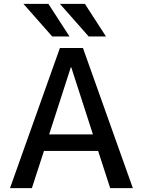

<svg xmlns="http://www.w3.org/2000/svg" viewBox="-20 -980 744 1000"><path d="M232 -960 342 -790H252L102 -960ZM422 -960 532 -790H442L292 -960ZM32 0 292 -730H412L672 0H554L491 -194H209L146 0ZM236 -280H464L351 -630H349Z"/></svg>

Font: Mplus 1p Medium
Style: Regular
Weight: 500
Version: Version 1.061